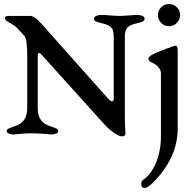

<svg xmlns="http://www.w3.org/2000/svg" viewBox="-20 -665 956 952"><path d="M873 -591Q873 -568 857 -551.5Q841 -535 818 -535Q795 -535 779 -551.5Q763 -568 763 -591Q763 -613 779 -629Q795 -645 818 -645Q841 -645 857 -629Q873 -613 873 -591ZM778 -302Q778 -316 766 -331Q754 -346 737 -353Q716 -361 716 -374Q716 -386 745 -399Q755 -404 798.5 -421Q842 -438 849 -438Q857 -438 859 -432.5Q861 -427 861 -410V-27Q861 118 737 242Q712 267 697 267Q680 267 680 246Q680 233 692 225Q717 208 735 178Q778 108 778 9ZM167 -129Q167 -66 214 -45Q220 -42 236.5 -36.5Q253 -31 261 -26.5Q269 -22 269 -15Q269 -1 237 2Q235 2 220 0.5Q205 -1 182 -2.5Q159 -4 138 -4Q117 -4 96 -2.5Q75 -1 61.5 0.5Q48 2 46 2Q13 -1 13 -15Q13 -22 21 -26.5Q29 -31 45.5 -36.5Q62 -42 68 -45Q115 -66 115 -129V-390Q115 -470 101 -487L64 -527Q55 -536 39.5 -545Q24 -554 14 -560.5Q4 -567 4 -575Q4 -586 25 -586H130Q150 -586 183 -550L516 -176Q523 -168 529 -164.5Q535 -161 539.5 -163.5Q544 -166 544 -176V-482Q544 -493 542.5 -501.5Q541 -510 539.5 -516Q538 -522 532.5 -527Q527 -532 525 -534.5Q523 -537 513 -541Q503 -545 499.5 -546Q496 -547 481.5 -551Q467 -555 462 -556Q446 -561 446 -573Q446 -581 457 -586Q468 -591 481 -591Q501 -591 527.5 -588.5Q554 -586 572 -586Q590 -586 617.5 -588.5Q645 -591 662 -591Q675 -591 686 -586Q697 -581 697 -573Q697 -561 682 -556Q676 -554 664.5 -551Q653 -548 648.5 -547Q644 -546 635.5 -543Q627 -540 624 -537.5Q621 -535 615.5 -531.5Q610 -528 608 -523.5Q606 -519 603.5 -513Q601 -507 600 -499.5Q599 -492 599 -482V-83Q599 -57 600.5 -34.5Q602 -12 602 -1Q602 11 582 11Q572 11 547.5 -5Q523 -21 497 -49L186 -394Q167 -415 167 -384Z"/></svg>

Font: EB Garamond 08
Style: Regular
Weight: 400
Version: Version 0.016 ; ttfautohint (v1.5)